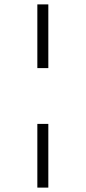

<svg xmlns="http://www.w3.org/2000/svg" viewBox="-20 -754 390 874"><path d="M150 -734H200V-444H150ZM150 -190H200V100H150Z"/></svg>

Font: Combo
Style: Regular
Weight: 400
Designer: Eduardo Rodriguez Tunni
Foundry: Eduardo Rodriguez Tunni
Version: Version 1.001